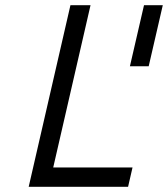

<svg xmlns="http://www.w3.org/2000/svg" viewBox="-20 -716 644 736"><path d="M90 0 250 -696H327L184 -74H488L471 0ZM550 -462H478L532 -696H604Z"/></svg>

Font: Panefresco 400wt
Style: Italic
Weight: 400
Foundry: Campivisivi & Chank Co
Version: Version 1.001